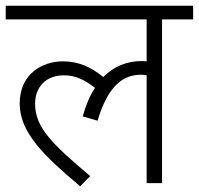

<svg xmlns="http://www.w3.org/2000/svg" viewBox="-20 -642 697 673"><path d="M0 -574H494V-427C488 -427 483 -428 477 -428C424 -428 379 -409 342 -372C300 -406 257 -427 200 -427C131 -427 49 -385 49 -279C49 -177 136 -94 261 11L296 -25C164 -136 103 -195 103 -278C103 -336 140 -378 204 -378C247 -378 278 -361 313 -334C295 -307 281 -274 270 -234L322 -219C360 -347 416 -380 474 -380C481 -380 488 -379 494 -378V0H548V-574H657V-622H0Z"/></svg>

Font: Noto Sans Devanagari UI Light
Style: Regular
Weight: 300
Designer: Jelle Bosma - Monotype Design Team
Foundry: Monotype Imaging Inc.
Version: Version 2.004